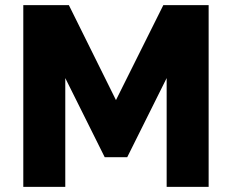

<svg xmlns="http://www.w3.org/2000/svg" viewBox="-20 -730 907 750"><path d="M631 0V-425L477 -116H389L235 -425V0H71V-710H249L433 -339L618 -710H795V0Z"/></svg>

Font: Oxford Sans
Style: Regular
Weight: 800
Designer: Matt McInerney, Pablo Impallari, Rodrigo Fuenzalida
Foundry: Matt McInerney, Pablo Impallari, Rodrigo Fuenzalida
Version: Version 3.000g; ttfautohint (v1.5) -l 8 -r 28 -G 28 -x 14 -D